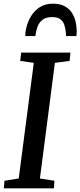

<svg xmlns="http://www.w3.org/2000/svg" viewBox="-20 -1031 440 1051"><path d="M1 0 4.5 -41.5 82.5 -54 165 -687 90.5 -697.5 96 -743H365.5L361 -697.5L280.5 -687L198.5 -54L278 -41.5L275 0ZM269 -1011Q308 -1011 333.5 -997.2Q359 -983.5 373.5 -961Q388 -938.5 394 -911.8Q400 -885 400 -858.5Q400 -852.5 399.5 -846Q399 -839.5 398 -833.5H341.5Q341.5 -838.5 341.2 -843.2Q341 -848 340.5 -853Q338.5 -875 332.2 -894.2Q326 -913.5 310.8 -925.5Q295.5 -937.5 265.5 -937.5Q229.5 -937.5 210.5 -921Q191.5 -904.5 183.8 -880.2Q176 -856 173.5 -833.5H118.5Q118.5 -841 119 -848Q119.5 -855 120.5 -862Q127.5 -903 146.5 -936.8Q165.5 -970.5 196.5 -990.8Q227.5 -1011 269 -1011Z"/></svg>

Font: Merriweather Medium
Style: Italic
Weight: 500
Italic angle: -7.8°
Version: Version 2.101